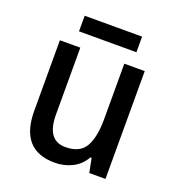

<svg xmlns="http://www.w3.org/2000/svg" viewBox="-128 -840 826 902"><g transform="rotate(20 285.5 -389.5)"><path d="M496 -590V-51H415L401 -122H395Q372 -81 332 -61Q292 -41 245 -41Q72 -41 72 -238V-590H174V-256Q174 -127 267 -127Q339 -127 366.5 -174.5Q394 -222 394 -314V-590ZM429 -738V-660H142V-738Z"/></g></svg>

Font: Noto Sans Tamil UI SemiCondensed Medium
Style: Regular
Weight: 500
Width: 4
Designer: Jelle Bosma - Monotype Design Team
Foundry: Monotype Imaging Inc.
Version: Version 2.004; ttfautohint (v1.8.4.7-5d5b)